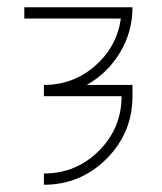

<svg xmlns="http://www.w3.org/2000/svg" viewBox="-20 -753 447 529"><path d="M47 -733H330H345Q345 -665 310.5 -608Q276 -551 219 -519H345V-489V-488Q345 -387 273.5 -315.5Q202 -244 101 -244V-275Q190 -275 252.5 -337.5Q315 -400 315 -488H101V-519Q182 -519 242 -571.5Q302 -624 313 -702H47Z"/></svg>

Font: Neo
Style: Regular
Weight: 400
Version: Version 1.1